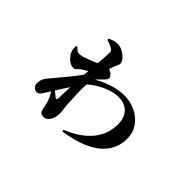

<svg xmlns="http://www.w3.org/2000/svg" viewBox="-120 -890 1240 1240"><g transform="rotate(45 500.0 -270.5)"><path d="M380.3 -256 377.9 -315.2Q449.6 -360.1 511.6 -381.5Q573.6 -402.8 628.3 -402.8Q681.2 -402.8 729.3 -380.5Q777.3 -358.1 807.9 -316.1Q838.5 -274.1 838.5 -213.8Q838.5 -174 823.3 -134.7Q808 -95.4 771.4 -59.6Q734.7 -23.8 670.9 3.3Q607.1 30.4 509.5 45.7L505.5 33.6Q579.4 2.9 624 -33.1Q668.6 -69.2 692 -106.3Q715.3 -143.4 723.1 -178Q730.9 -212.6 730.9 -239.8Q730.9 -283 715.7 -311.4Q700.5 -339.8 672.9 -354.4Q645.3 -369.1 606.4 -369.1Q572.6 -369.1 531.4 -354.7Q490.1 -340.3 450.3 -314.7Q410.5 -289 380.3 -256ZM364.7 -336.2 369 -234.6Q349.8 -204 331.4 -176.1Q313 -148.1 294.5 -119.2Q276 -90.3 254.7 -55.9Q243.3 -37.4 234.7 -27.2Q226 -16.9 209.3 -16.9Q195.7 -16.9 183.8 -28.6Q171.8 -40.2 171.8 -62.9Q171.8 -80.7 178.2 -95.1Q184.5 -109.6 194.2 -122.1Q235 -170.9 280.2 -225.2Q325.5 -279.5 364.7 -336.2ZM307.7 -321.8Q297.2 -313.4 289.1 -304Q281 -294.6 268.1 -294.6Q240.2 -294.6 216.3 -318.1Q192.5 -341.5 184.5 -366.8Q181.8 -376.3 181.2 -386.3Q180.5 -396.4 181.3 -407L190.2 -410.8Q200.6 -398.7 210.2 -391.9Q219.8 -385.1 233.5 -385.1Q245.8 -385.1 269.2 -392.6Q292.6 -400.1 320.1 -411.1Q347.6 -422.1 371.9 -433Q396.1 -444 409.7 -450.9Q419.6 -455.4 428.3 -454.9Q437.1 -454.4 446.3 -449.7Q459.2 -443.5 469.3 -432.7Q479.5 -421.8 479.5 -414.8Q479.5 -406.3 475.4 -398.9Q471.4 -391.4 461.9 -382.7Q450.1 -371.6 434.7 -355.6Q419.3 -339.7 404.8 -323.3Q390.2 -306.8 380.6 -292.5L382.9 -339.6Q385.9 -345.4 388.9 -355.1Q391.9 -364.8 393.4 -370.5Q380.8 -364.6 363.9 -355.6Q347 -346.6 331.8 -337.3Q316.6 -327.9 307.7 -321.8ZM252.6 -115.8 259.8 -131.1Q266 -125.3 278.3 -114.9Q290.6 -104.5 302.9 -95.3Q315.1 -86.1 319.7 -81Q339.2 -66.1 339.2 -89.7Q339.9 -109.8 340.7 -144.8Q341.5 -179.8 343.4 -220.9Q345.2 -262 347.5 -299.1Q350.7 -341.4 355 -388.1Q359.3 -434.8 362.2 -473.4Q365 -512 365 -528.3Q365 -540.9 361 -546.7Q357 -552.5 346.2 -558.4Q338.5 -562.6 325.8 -568.2Q313.1 -573.7 296.5 -577.9V-590Q313.8 -598.1 329.2 -602.8Q344.5 -607.5 361.9 -607.5Q386.4 -607.5 409.6 -594.5Q432.7 -581.5 448.5 -563.3Q464.2 -545.1 464.2 -529.7Q464.2 -519.4 457.6 -506.6Q451 -493.8 444.8 -476.7Q438.8 -461.6 432.5 -435Q426.2 -408.5 420.1 -378.5Q414 -348.6 409.9 -320.9Q405.7 -293.3 404.5 -276.7Q402.9 -250.4 403.3 -218.1Q403.7 -185.9 405.5 -154.7Q407.3 -123.5 408.3 -99.3Q410 -73.6 412.8 -58.8Q415.6 -44 415.6 -27.2Q415.6 11.2 398.9 38.4Q382.2 65.6 358.5 65.6Q335.3 65.6 327.3 55.4Q319.2 45.2 316.2 27.8Q313.9 10.9 310 -5.5Q306 -21.8 298.8 -39.7Q294.1 -51.7 287.4 -64.3Q280.8 -76.9 272.1 -90.1Q263.5 -103.4 252.6 -115.8Z"/></g></svg>

Font: Noto Serif TC
Style: Regular
Weight: 200
Designer: Ryoko NISHIZUKA 西塚涼子 (kana & ideographs); Frank Grießhammer (Latin, Greek & Cyrillic); Wenlong ZHANG 张文龙 (bopomofo); San
Foundry: Adobe
Version: Version 2.001;hotconv 1.1.0;makeotfexe 2.6.0